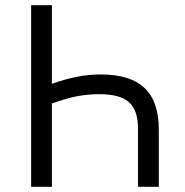

<svg xmlns="http://www.w3.org/2000/svg" viewBox="-20 -720 712 740"><path d="M180 -700H100V0H180V-321C249 -346 301 -357 361 -357C469 -357 512 -320 512 -221V0H592V-221C592 -365 520 -433 368 -433C307 -433 251 -422 180 -397Z"/></svg>

Font: Fixel Display Regular
Style: Regular
Weight: 400
Designer: AlfaBravo + MacPaw
Foundry: Kyrylo Tkachov, Marchela Mozhyna, Serhii Makarenko, Maria Weinstein, Zakhar Kryvoshyya
Version: Version 1.211